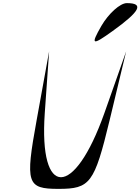

<svg xmlns="http://www.w3.org/2000/svg" viewBox="-20 -1220 900 1231"><path d="M295 -891 215 -450C141 -44 152 -9 355 -9C558 -9 585 -44 683 -450L789 -891L649 -494C455 53 229 53 267 -494ZM630 -1054C559 -930 570 -926 702 -1021C879 -1148 905 -1200 793 -1200C750 -1200 676 -1133 630 -1054Z"/></svg>

Font: Venom Sans
Style: Obl
Weight: 400
Version: Version 1.001